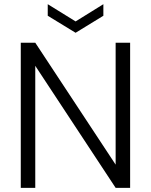

<svg xmlns="http://www.w3.org/2000/svg" viewBox="-20 -905 726 925"><path d="M606.9 -699.2V0H537.1L149.9 -587.9V0H80.1V-699.2H149.9L537.1 -111.8V-699.2ZM210 -829.1V-884.8L344.2 -801.8L478 -884.8V-829.1L344.2 -747.1Z"/></svg>

Font: PoppinsZ Light
Style: Regular
Weight: 300
Designer: Ninad Kale (Devanagari), Jonny Pinhorn (Latin)
Foundry: Indian Type Foundry
Version: Version 3.002;FEAKit 1.0